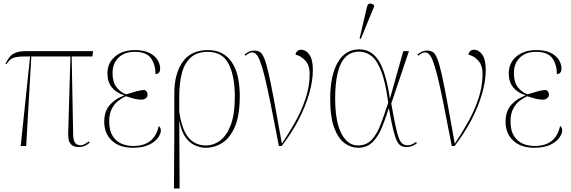

<svg xmlns="http://www.w3.org/2000/svg" viewBox="-20 -825 3229 1085"><path d="M97 0 150 -506H125Q91 -506 71.5 -502.5Q52 -499 40 -489.5Q28 -480 16 -462L11 -465Q22 -487 34 -502.5Q46 -518 68 -527Q90 -536 131 -536H506L502 -506H385L393 -86Q392 -36 403 -20Q414 -4 436 -4Q448 -4 460.5 -11.5Q473 -19 482 -26L487 -19Q459 6 427 6Q396 6 382.5 -8Q369 -22 366.5 -45Q364 -68 366 -94L378 -506H157L128 0Z M731 10Q655 10 612 -30.5Q569 -71 569 -137Q569 -197 601.5 -233Q634 -269 681 -285V-287Q636 -301 611.5 -332Q587 -363 587 -410Q587 -469 630 -505.5Q673 -542 742 -542Q792 -542 823.5 -526.5Q855 -511 870 -487Q885 -463 885 -436Q885 -421 877 -413.5Q869 -406 859 -406Q859 -459 833.5 -495.5Q808 -532 741 -532Q683 -532 649.5 -499Q616 -466 616 -412Q616 -361 638.5 -332Q661 -303 693 -292Q728 -303 752.5 -309.5Q777 -316 799 -317Q805 -312 809.5 -306.5Q814 -301 814 -290Q814 -278 804 -270Q794 -262 781 -262Q761 -262 743.5 -266Q726 -270 692 -281Q670 -272 648 -255Q626 -238 611.5 -209.5Q597 -181 597 -139Q597 -88 616 -57.5Q635 -27 665.5 -13.5Q696 0 733 0Q853 0 877 -113Q882 -109 885.5 -103.5Q889 -98 889 -86Q889 -70 873 -47Q857 -24 822 -7Q787 10 731 10Z M963 240 965 -70V-296Q965 -409 1012.5 -475.5Q1060 -542 1155 -542Q1242 -542 1288.5 -475.5Q1335 -409 1335 -281Q1335 -177 1309 -113Q1283 -49 1239 -19.5Q1195 10 1142 10Q1115 10 1084.5 -2.5Q1054 -15 1029.5 -47.5Q1005 -80 994 -140H993L995 240ZM1142 -3Q1188 -3 1225.5 -32Q1263 -61 1285 -121.5Q1307 -182 1307 -279Q1307 -394 1272.5 -463Q1238 -532 1154 -532Q1094 -532 1058.5 -500.5Q1023 -469 1008 -412.5Q993 -356 993 -280V-193Q1004 -119 1025.5 -78Q1047 -37 1077 -20Q1107 -3 1142 -3Z M1556 0Q1528 -146 1508.5 -242.5Q1489 -339 1474.5 -396.5Q1460 -454 1448.5 -482.5Q1437 -511 1426.5 -520Q1416 -529 1404 -529Q1396 -529 1386 -523.5Q1376 -518 1367 -510L1362 -517Q1372 -525 1385 -532Q1398 -539 1417 -539Q1436 -539 1449 -531Q1462 -523 1473.5 -495Q1485 -467 1498 -410Q1511 -353 1529 -256.5Q1547 -160 1573 -13Q1609 -67 1645.5 -131Q1682 -195 1706 -265.5Q1730 -336 1730 -408Q1730 -456 1705 -483Q1680 -510 1650 -516Q1652 -529 1660.5 -536.5Q1669 -544 1680 -544Q1709 -544 1728.5 -516Q1748 -488 1748 -429Q1748 -368 1727 -295Q1706 -222 1666.5 -146.5Q1627 -71 1572 0Z M2003 10Q1964 10 1928 -15.5Q1892 -41 1869 -101.5Q1846 -162 1846 -268Q1846 -398 1888.5 -472Q1931 -546 2010 -546Q2080 -546 2120.5 -481.5Q2161 -417 2183 -269H2184L2259 -536H2291L2191 -240Q2205 -162 2215 -114.5Q2225 -67 2234.5 -43.5Q2244 -20 2255.5 -12Q2267 -4 2284 -4Q2297 -4 2309.5 -10Q2322 -16 2331 -23L2336 -16Q2325 -7 2310.5 -0.5Q2296 6 2280 6Q2260 6 2246.5 -1Q2233 -8 2222.5 -29.5Q2212 -51 2201.5 -94.5Q2191 -138 2178 -211H2176Q2158 -152 2137 -102Q2116 -52 2084.5 -21Q2053 10 2003 10ZM2002 -3Q2051 -3 2081 -35.5Q2111 -68 2131.5 -123Q2152 -178 2174 -245Q2159 -357 2135.5 -419.5Q2112 -482 2080.5 -507.5Q2049 -533 2010 -533Q1960 -533 1930 -500Q1900 -467 1887 -408Q1874 -349 1874 -271Q1874 -137 1909.5 -70Q1945 -3 2002 -3ZM2019 -605 2012 -608 2054 -787Q2059 -805 2070.5 -805Q2082 -805 2094 -796V-788Z M2533 0Q2505 -146 2485.5 -242.5Q2466 -339 2451.5 -396.5Q2437 -454 2425.5 -482.5Q2414 -511 2403.5 -520Q2393 -529 2381 -529Q2373 -529 2363 -523.5Q2353 -518 2344 -510L2339 -517Q2349 -525 2362 -532Q2375 -539 2394 -539Q2413 -539 2426 -531Q2439 -523 2450.5 -495Q2462 -467 2475 -410Q2488 -353 2506 -256.5Q2524 -160 2550 -13Q2586 -67 2622.5 -131Q2659 -195 2683 -265.5Q2707 -336 2707 -408Q2707 -456 2682 -483Q2657 -510 2627 -516Q2629 -529 2637.5 -536.5Q2646 -544 2657 -544Q2686 -544 2705.5 -516Q2725 -488 2725 -429Q2725 -368 2704 -295Q2683 -222 2643.5 -146.5Q2604 -71 2549 0Z M2999 10Q2923 10 2880 -30.5Q2837 -71 2837 -137Q2837 -197 2869.5 -233Q2902 -269 2949 -285V-287Q2904 -301 2879.5 -332Q2855 -363 2855 -410Q2855 -469 2898 -505.5Q2941 -542 3010 -542Q3060 -542 3091.5 -526.5Q3123 -511 3138 -487Q3153 -463 3153 -436Q3153 -421 3145 -413.5Q3137 -406 3127 -406Q3127 -459 3101.5 -495.5Q3076 -532 3009 -532Q2951 -532 2917.5 -499Q2884 -466 2884 -412Q2884 -361 2906.5 -332Q2929 -303 2961 -292Q2996 -303 3020.5 -309.5Q3045 -316 3067 -317Q3073 -312 3077.5 -306.5Q3082 -301 3082 -290Q3082 -278 3072 -270Q3062 -262 3049 -262Q3029 -262 3011.5 -266Q2994 -270 2960 -281Q2938 -272 2916 -255Q2894 -238 2879.5 -209.5Q2865 -181 2865 -139Q2865 -88 2884 -57.5Q2903 -27 2933.5 -13.5Q2964 0 3001 0Q3121 0 3145 -113Q3150 -109 3153.5 -103.5Q3157 -98 3157 -86Q3157 -70 3141 -47Q3125 -24 3090 -7Q3055 10 2999 10Z"/></svg>

Font: Noto Serif Display SemiCondensed Thin
Style: Regular
Weight: 100
Width: 4
Designer: Monotype Design Team
Foundry: Monotype Imaging Inc.
Version: Version 2.009